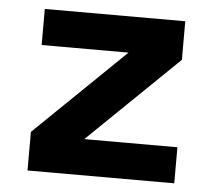

<svg xmlns="http://www.w3.org/2000/svg" viewBox="-43 -563 686 610"><g transform="rotate(5 300.0 -258.0)"><path d="M534 0V-115H237L524 -393V-516H76V-401H353L66 -123V0Z"/></g></svg>

Font: IBM Plex Mono
Style: Bold
Weight: 700
Monospace: yes
Designer: Mike Abbink, Paul van der Laan, Pieter van Rosmalen
Foundry: Bold Monday
Version: Version 2.004